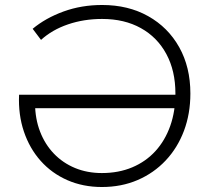

<svg xmlns="http://www.w3.org/2000/svg" viewBox="-20 -735 840 770"><path d="M388.5 15Q313 15 250.2 -12.5Q187.5 -40 143 -90Q98.5 -140 75.8 -207.5Q53 -275 56.5 -355H703.5V-301H96.5L120.5 -320Q121 -258 140.8 -207Q160.5 -156 196.2 -118.8Q232 -81.5 281 -61.2Q330 -41 388.5 -41Q456 -41 510.5 -64Q565 -87 603.5 -129.2Q642 -171.5 662.8 -230.2Q683.5 -289 683.5 -360Q683.5 -451 647.2 -518.2Q611 -585.5 545 -622.2Q479 -659 389.5 -659Q316 -659 252.5 -637.2Q189 -615.5 144.5 -575L111 -619.5Q162.5 -662.5 234.5 -688.8Q306.5 -715 389.5 -715Q494.5 -715 574.2 -670.2Q654 -625.5 698.8 -545.5Q743.5 -465.5 743.5 -360Q743.5 -279 717.8 -210.5Q692 -142 644.5 -91.5Q597 -41 532 -13Q467 15 388.5 15Z"/></svg>

Font: Geologica Cursive Thin
Style: Regular
Weight: 250
Designer: Sindre Bremnes, Frode Helland
Foundry: Monokrom Skriftforlag AS
Version: Version 1.010;gftools[0.9.28]